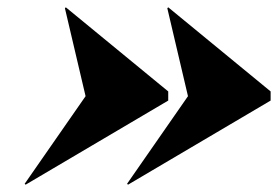

<svg xmlns="http://www.w3.org/2000/svg" viewBox="-20 -650 760 525"><path d="M214 -387 47.5 -147.5 50 -145 440 -375V-400L160 -630L157.5 -627.5ZM494 -387 327.5 -147.5 330 -145 720 -375V-400L440 -630L437.5 -627.5Z"/></svg>

Font: Bodoni* 36pt Fatface
Style: Italic
Weight: 900
Italic angle: -13°
Version: Version 2.3